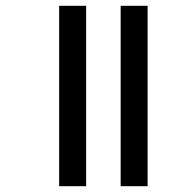

<svg xmlns="http://www.w3.org/2000/svg" viewBox="-20 -642 627 662"><path d="M396 0V-622H489V0ZM184 0V-622H277V0Z"/></svg>

Font: Noto Sans Gurmukhi UI SemiCondensed Medium
Style: Regular
Weight: 500
Width: 4
Designer: Jelle Bosma - Monotype Design Team
Foundry: Monotype Imaging Inc.
Version: Version 2.004; ttfautohint (v1.8.4.7-5d5b)